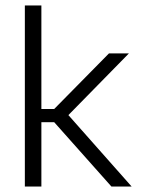

<svg xmlns="http://www.w3.org/2000/svg" viewBox="-20 -683 521 703"><path d="M388 0 178.5 -235.5H123.5V-284H178.5L379 -487.5H452L222.5 -253.5V-270.5L462 0ZM71 0V-663H131.5V0Z"/></svg>

Font: Anek Odia Medium Light
Style: Regular
Weight: 300
Version: Version 1.003